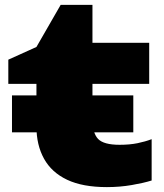

<svg xmlns="http://www.w3.org/2000/svg" viewBox="-20 -748 671 785"><path d="M29 -358H525V-207H29ZM14 -405V-504L129 -556L228 -728H358V-573H590V-405H358V-262Q358 -204 381 -180Q404 -156 469 -156Q510 -156 542 -162.5Q574 -169 600 -179V-10Q568 0 519 8.5Q470 17 417 17Q318 17 254.5 -13Q191 -43 160 -99Q129 -155 129 -231V-405Z"/></svg>

Font: Unbounded ExtraBold
Style: Regular
Weight: 800
Designer: Luke Prowse, Jean-Baptiste Morizot, Fátima Lázaro, Florian Runge
Foundry: NaN
Version: Version 1.701;gftools[0.9.28.dev5+ged2979d]